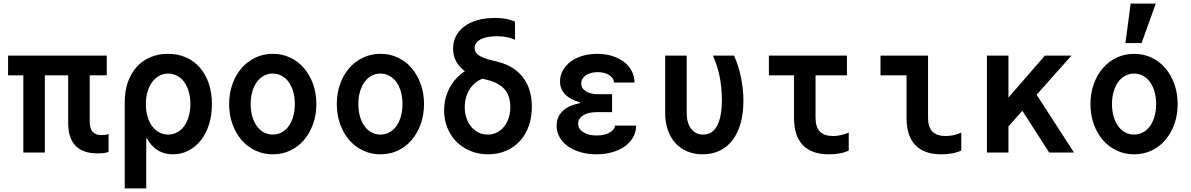

<svg xmlns="http://www.w3.org/2000/svg" viewBox="-20 -850 6640 1070"><path d="M110 0H230V-430H360V-165Q360 -80 401.3 -37.5Q442.6 5 524 5Q542.4 5 557.7 3Q573 1 585 -3V-103Q576 -100 565.9 -98.5Q555.8 -97 546 -97Q512.6 -97 496.3 -115.8Q480 -134.5 480 -172V-430H575V-540H25V-430H110Z M762 -270Q762 -203 774 -150.5Q786 -98 809 -62.5Q832 -27 866 -8.5Q900 10 944 10Q991 10 1031 -11Q1071 -32 1100 -69Q1129 -106 1145 -157.3Q1161 -208.6 1161 -270Q1161 -333 1143.5 -384.5Q1126 -436 1094 -473Q1062 -510 1017 -530Q972 -550 915.9 -550Q861 -550 816.5 -530.5Q772 -511 740.5 -475.5Q709 -440 692 -390.5Q675 -341 675 -280V200H795V-78H803ZM793 -270.3Q793 -308 802.2 -338.9Q811.5 -369.9 827.7 -392.3Q843.9 -414.6 866.8 -427.3Q889.7 -440 917 -440Q944.2 -440 967.3 -427.6Q990.3 -415.3 1006.6 -392.8Q1022.9 -370.4 1031.9 -339.3Q1041 -308.2 1041 -270Q1041 -233 1031.9 -201.6Q1022.9 -170.3 1006.6 -147.6Q990.3 -124.9 967.3 -112.5Q944.2 -100 917 -100Q889.6 -100 866.6 -112.7Q843.6 -125.3 827.3 -147.7Q811 -170 802 -201.3Q793 -232.6 793 -270.3Z M1500.4 10Q1553 10 1597.5 -11Q1642 -32 1674 -69.5Q1706 -107 1724.5 -158.2Q1743 -209.4 1743 -270Q1743 -330.6 1724.5 -381.8Q1706 -433 1674 -470.5Q1642 -508 1597.4 -529Q1552.9 -550 1500.4 -550Q1448 -550 1403.2 -528.8Q1358.3 -507.6 1326.2 -470.3Q1294 -433 1275.5 -381.8Q1257 -330.6 1257 -270Q1257 -209.4 1275.5 -158.2Q1294 -107 1326.1 -69.7Q1358.2 -32.4 1403 -11.2Q1447.7 10 1500.4 10ZM1499.6 -100Q1472.9 -100 1450.2 -112.4Q1427.5 -124.8 1411.2 -147.4Q1395 -170 1386 -201.2Q1377 -232.4 1377 -270Q1377 -307.6 1386 -338.8Q1395 -370 1411.2 -392.6Q1427.5 -415.2 1450.2 -427.6Q1472.9 -440 1499.6 -440Q1527 -440 1550 -427.5Q1573 -415 1589.1 -392.5Q1605.1 -369.9 1614.1 -338.7Q1623 -307.6 1623 -270Q1623 -232.4 1614.1 -201.3Q1605.1 -170.1 1589.1 -147.5Q1573 -125 1550 -112.5Q1527 -100 1499.6 -100Z M2100.4 10Q2153 10 2197.5 -11Q2242 -32 2274 -69.5Q2306 -107 2324.5 -158.2Q2343 -209.4 2343 -270Q2343 -330.6 2324.5 -381.8Q2306 -433 2274 -470.5Q2242 -508 2197.4 -529Q2152.9 -550 2100.4 -550Q2048 -550 2003.2 -528.8Q1958.3 -507.6 1926.2 -470.3Q1894 -433 1875.5 -381.8Q1857 -330.6 1857 -270Q1857 -209.4 1875.5 -158.2Q1894 -107 1926.1 -69.7Q1958.2 -32.4 2003 -11.2Q2047.7 10 2100.4 10ZM2099.6 -100Q2072.9 -100 2050.2 -112.4Q2027.5 -124.8 2011.2 -147.4Q1995 -170 1986 -201.2Q1977 -232.4 1977 -270Q1977 -307.6 1986 -338.8Q1995 -370 2011.2 -392.6Q2027.5 -415.2 2050.2 -427.6Q2072.9 -440 2099.6 -440Q2127 -440 2150 -427.5Q2173 -415 2189.1 -392.5Q2205.1 -369.9 2214.1 -338.7Q2223 -307.6 2223 -270Q2223 -232.4 2214.1 -201.3Q2205.1 -170.1 2189.1 -147.5Q2173 -125 2150 -112.5Q2127 -100 2099.6 -100Z M2749 -648Q2691 -648 2658 -630.5Q2625 -613 2625 -582Q2625 -559 2646 -543.5Q2667 -528 2713 -516L2756 -505Q2847 -482 2895.5 -417.5Q2944 -353 2944 -255Q2944 -196 2926.5 -147Q2909 -98 2876.5 -63Q2844 -28 2799 -9Q2754 10 2700 10Q2647 10 2602 -8.5Q2557 -27 2524.5 -59.5Q2492 -92 2473.5 -137Q2455 -182 2455 -235Q2455 -291 2475 -338Q2495 -385 2529.5 -420Q2564 -455 2612 -474.5Q2660 -494 2715 -494V-419Q2684 -419 2657.5 -406.5Q2631 -394 2611.5 -371.5Q2592 -349 2581 -319Q2570 -289 2570 -253Q2570 -220 2579.5 -192Q2589 -164 2606 -143.5Q2623 -123 2646.5 -111.5Q2670 -100 2698 -100Q2725 -100 2748.5 -111.5Q2772 -123 2788.5 -143.5Q2805 -164 2814.5 -192Q2824 -220 2824 -254Q2824 -314 2793.5 -350.5Q2763 -387 2702 -403L2659 -414Q2585 -433 2545 -476Q2505 -519 2505 -579Q2505 -618 2521.5 -649.5Q2538 -681 2568.5 -703.5Q2599 -726 2642 -738Q2685 -750 2738 -750Q2772 -750 2799.5 -745Q2827 -740 2850 -729V-629Q2826 -639 2802 -643.5Q2778 -648 2749 -648Z M3402 -390H3516Q3516 -425 3500.5 -454.5Q3485 -484 3457.5 -505Q3430 -526 3392 -538Q3354 -550 3309 -550Q3264 -550 3225.5 -538.5Q3187 -527 3159.5 -506Q3132 -485 3116.5 -457Q3101 -429 3101 -396Q3101 -354 3128.5 -325Q3156 -296 3213 -279V-275Q3150 -264 3116 -231.5Q3082 -199 3082 -149Q3082 -115 3098.5 -85.5Q3115 -56 3144.5 -35Q3174 -14 3215 -2Q3256 10 3304 10Q3352 10 3393 -2Q3434 -14 3463 -35Q3492 -56 3508.5 -85.5Q3525 -115 3525 -150H3407Q3405 -126 3376 -110.5Q3347 -95 3305 -95Q3259 -95 3230.5 -113.5Q3202 -132 3202 -161Q3202 -190 3230.5 -207.5Q3259 -225 3306 -225H3391V-325H3314Q3271 -325 3245 -341.5Q3219 -358 3219 -385Q3219 -412 3244.5 -430Q3270 -448 3311 -448Q3349 -448 3374.5 -432Q3400 -416 3402 -390Z M4071 -540H3953Q3977 -488 3990 -425.5Q4003 -363 4003 -295Q4003 -199 3976.5 -149.5Q3950 -100 3899 -100Q3856.6 -100 3831.8 -132.5Q3807 -165 3807 -220V-540H3687V-220Q3687 -167.3 3702 -124.7Q3717 -82 3744.6 -52Q3772.3 -22 3810.8 -6Q3849.3 10 3895.9 10Q3949 10 3991.2 -10.5Q4033.5 -31 4062.8 -69.5Q4092 -108 4107.5 -163.5Q4123 -219 4123 -288Q4123 -351 4110 -416Q4097 -481 4071 -540Z M4525 -193.1V-430H4700V-540H4265V-430H4405V-193Q4405 -93 4454 -41.5Q4503 10 4600 10Q4631 10 4659 5Q4687 0 4710 -11V-111Q4688 -101.5 4666 -96.8Q4644 -92 4623 -92Q4573.1 -92 4549.1 -117Q4525 -142 4525 -193.1Z M5152 -193Q5152 -142 5176 -117Q5200 -92 5250 -92Q5271 -92 5293 -96.5Q5315 -101 5337 -111V-11Q5314 0 5286 5Q5258 10 5227 10Q5130 10 5081 -41.5Q5032 -93 5032 -193V-430H4887V-540H5152Z M5480 0H5600V-540H5480ZM5547 -86 5951 -540H5803L5538 -235ZM5827 0H5965L5741 -347L5629 -308Z M6300.4 10Q6353 10 6397.5 -11Q6442 -32 6474 -69.5Q6506 -107 6524.5 -158.2Q6543 -209.4 6543 -270Q6543 -330.6 6524.5 -381.8Q6506 -433 6474 -470.5Q6442 -508 6397.4 -529Q6352.9 -550 6300.4 -550Q6248 -550 6203.2 -528.8Q6158.3 -507.6 6126.2 -470.3Q6094 -433 6075.5 -381.8Q6057 -330.6 6057 -270Q6057 -209.4 6075.5 -158.2Q6094 -107 6126.1 -69.7Q6158.2 -32.4 6203 -11.2Q6247.7 10 6300.4 10ZM6299.6 -100Q6272.9 -100 6250.2 -112.4Q6227.5 -124.8 6211.2 -147.4Q6195 -170 6186 -201.2Q6177 -232.4 6177 -270Q6177 -307.6 6186 -338.8Q6195 -370 6211.2 -392.6Q6227.5 -415.2 6250.2 -427.6Q6272.9 -440 6299.6 -440Q6327 -440 6350 -427.5Q6373 -415 6389.1 -392.5Q6405.1 -369.9 6414.1 -338.7Q6423 -307.6 6423 -270Q6423 -232.4 6414.1 -201.3Q6405.1 -170.1 6389.1 -147.5Q6373 -125 6350 -112.5Q6327 -100 6299.6 -100ZM6421 -830H6281L6252 -610H6342Z"/></svg>

Font: CommitMonoV143 ExtLt
Style: Regular
Weight: 200
Monospace: yes
Designer: Eigil Nikolajsen
Foundry: Eigil Nikolajsen
Version: Version 1.143